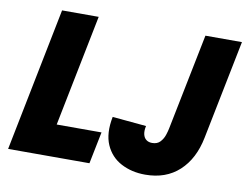

<svg xmlns="http://www.w3.org/2000/svg" viewBox="-78 -830 1219 948"><g transform="rotate(10 531.0 -356.0)"><path d="M16.1 0 159.7 -719.7H343.3L231.4 -160.2H456.1L423.8 0ZM704.1 7.8Q636.2 7.8 583 -20.3Q529.8 -48.3 505.1 -104.7Q480.5 -161.1 497.1 -245.1L667 -229.5Q661.6 -205.1 665.5 -187.7Q669.4 -170.4 681.2 -161.4Q692.9 -152.3 710.9 -152.3Q736.8 -152.3 751.2 -168Q765.6 -183.6 772.2 -203.6Q778.8 -223.6 781.2 -236.3L878.4 -719.7H1061.5L961.9 -222.7Q940.4 -114.3 874 -53.2Q807.6 7.8 704.1 7.8Z"/></g></svg>

Font: Reddit Sans Black
Style: Italic
Weight: 900
Italic angle: -11.25°
Designer: Stephen Hutchings
Version: Version 1.013